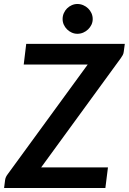

<svg xmlns="http://www.w3.org/2000/svg" viewBox="-24 -943 646 963"><path d="M602 -723 596.5 -682.5Q595.5 -674 591.5 -666.5Q587.5 -659 582 -651.5L182.5 -103.5H517.5L504.5 0H-3.5L1.5 -39.5Q2.5 -48 6.2 -55.8Q10 -63.5 15.5 -70.5L416 -619.5H95L107.5 -723ZM441 -847.5Q441 -832.5 434.8 -819.2Q428.5 -806 418 -795.8Q407.5 -785.5 393.5 -779.5Q379.5 -773.5 364 -773.5Q349.5 -773.5 336 -779.5Q322.5 -785.5 312.2 -795.8Q302 -806 296 -819.2Q290 -832.5 290 -847.5Q290 -863 296 -876.8Q302 -890.5 312.2 -900.8Q322.5 -911 336 -917Q349.5 -923 364 -923Q379.5 -923 393.5 -917Q407.5 -911 418 -900.8Q428.5 -890.5 434.8 -876.8Q441 -863 441 -847.5Z"/></svg>

Font: Lato TR
Style: Bold Italic
Weight: 700
Italic angle: -12°
Designer: Lukasz Dziedzic
Foundry: tyPoland Lukasz Dziedzic
Version: Version 1.104 2013